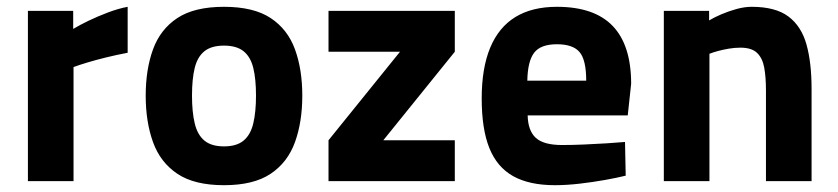

<svg xmlns="http://www.w3.org/2000/svg" viewBox="-20 -532 2461 564"><path d="M62 0V-500H195V-447Q213 -458 240 -471Q267 -484 297.5 -495.5Q328 -507 355 -512V-377Q323 -371 292.5 -363.5Q262 -356 237 -348.5Q212 -341 196 -335V0Z M638 12Q551 12 501 -21.5Q451 -55 429.5 -114.5Q408 -174 408 -251Q408 -328 429.5 -387Q451 -446 501 -479Q551 -512 638 -512Q725 -512 775 -479Q825 -446 846.5 -387Q868 -328 868 -251Q868 -174 846.5 -114.5Q825 -55 775 -21.5Q725 12 638 12ZM638 -102Q675 -102 695.5 -119Q716 -136 724 -169.5Q732 -203 732 -251Q732 -300 724 -332.5Q716 -365 695.5 -381.5Q675 -398 638 -398Q601 -398 580.5 -381.5Q560 -365 552 -332.5Q544 -300 544 -251Q544 -203 552 -169.5Q560 -136 580.5 -119Q601 -102 638 -102Z M945 0V-120L1155 -380H945V-500H1316V-380L1106 -120H1316V0Z M1610 12Q1535 12 1487.5 -14.5Q1440 -41 1417.5 -97Q1395 -153 1395 -243Q1395 -332 1420 -392Q1445 -452 1494 -482Q1543 -512 1616 -512Q1726 -512 1780 -455.5Q1834 -399 1834 -286L1824 -193H1530Q1531 -148 1554 -127Q1577 -106 1631 -106Q1661 -106 1695.5 -107.5Q1730 -109 1762 -111Q1794 -113 1816 -115L1818 -16Q1794 -10 1758 -3.5Q1722 3 1683 7.5Q1644 12 1610 12ZM1529 -295H1702Q1702 -356 1682.5 -379Q1663 -402 1616 -402Q1568 -402 1549 -377Q1530 -352 1529 -295Z M1930 0V-500H2063V-472Q2078 -481 2099 -490Q2120 -499 2143.5 -505.5Q2167 -512 2188 -512Q2258 -512 2296 -483.5Q2334 -455 2349 -401.5Q2364 -348 2364 -271V0H2230V-267Q2230 -305 2225 -333Q2220 -361 2204 -376.5Q2188 -392 2155 -392Q2138 -392 2120.5 -389Q2103 -386 2088.5 -382Q2074 -378 2064 -374V0Z"/></svg>

Font: Titillium Web
Style: Bold
Weight: 700
Designer: Mohamed Gaber, Accademia di Belle Arti di Urbino
Foundry: Kief Type Foundry, Accademia di Belle Arti di Urbino
Version: Version 3.000